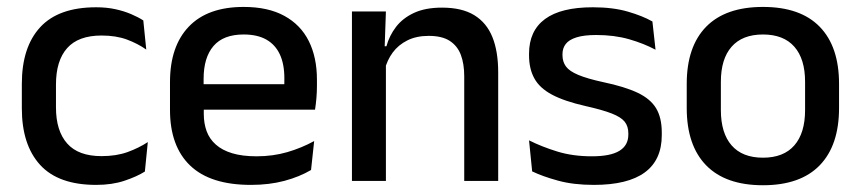

<svg xmlns="http://www.w3.org/2000/svg" viewBox="-20 -522 2484 554"><path d="M257.5 11.5Q148.5 11.5 95.8 -46.2Q43 -104 43 -209.5V-280Q43 -386 96 -443.5Q149 -501 257.5 -501Q287.5 -501 312.8 -495.5Q338 -490 358.5 -481.2Q379 -472.5 393.5 -463L402 -379Q378 -396 346.5 -407.8Q315 -419.5 273 -419.5Q206 -419.5 173.8 -383.2Q141.5 -347 141.5 -278V-212Q141.5 -144.5 173.8 -108Q206 -71.5 273 -71.5Q315.5 -71.5 348 -83.2Q380.5 -95 406.5 -112L398 -27Q375 -12.5 339.2 -0.5Q303.5 11.5 257.5 11.5Z M704 11.5Q587 11.5 528.8 -44.2Q470.5 -100 470.5 -205V-285Q470.5 -388.5 524.8 -445.2Q579 -502 683 -502Q753.5 -502 800.5 -476.2Q847.5 -450.5 871 -403.5Q894.5 -356.5 894.5 -292V-273.5Q894.5 -256.5 893 -239Q891.5 -221.5 889 -205.5H799Q800 -231.5 800.2 -254.5Q800.5 -277.5 800.5 -296.5Q800.5 -337 787.5 -365Q774.5 -393 748.5 -407.8Q722.5 -422.5 683 -422.5Q624.5 -422.5 596 -389.2Q567.5 -356 567.5 -294.5V-248.5L568 -237V-193.5Q568 -166 576.2 -143.5Q584.5 -121 602.8 -104.8Q621 -88.5 650 -79.8Q679 -71 720.5 -71Q767.5 -71 808.8 -83Q850 -95 886.5 -115L877.5 -31.5Q844.5 -12 800.8 -0.2Q757 11.5 704 11.5ZM522.5 -205.5V-279H869V-205.5Z M1319.5 0V-302Q1319.5 -337.5 1309.8 -363.5Q1300 -389.5 1277.8 -404Q1255.5 -418.5 1217 -418.5Q1181.5 -418.5 1155.5 -405.5Q1129.5 -392.5 1113.2 -370.5Q1097 -348.5 1090 -320.5L1074 -388.5H1095Q1103.5 -419.5 1123 -444.8Q1142.5 -470 1175 -485Q1207.5 -500 1255.5 -500Q1313 -500 1348.5 -478.2Q1384 -456.5 1400.8 -415Q1417.5 -373.5 1417.5 -313V0ZM995.5 0V-489H1093.5L1089.5 -374.5L1093.5 -368.5V0Z M1693.5 11.5Q1634.5 11.5 1590 -0.8Q1545.5 -13 1515.5 -27.5L1506.5 -117Q1543.5 -98.5 1588 -84.8Q1632.5 -71 1688 -71Q1741.5 -71 1767.2 -86.8Q1793 -102.5 1793 -133.5V-137.5Q1793 -157.5 1782.5 -170.8Q1772 -184 1745.2 -194.5Q1718.5 -205 1669.5 -216Q1608 -230 1572.5 -249Q1537 -268 1521.8 -295.8Q1506.5 -323.5 1506.5 -362.5V-367Q1506.5 -433 1552.5 -467Q1598.5 -501 1690.5 -501Q1748.5 -501 1791.5 -488.5Q1834.5 -476 1862.5 -460L1871.5 -378.5Q1838 -396.5 1795.2 -408.8Q1752.5 -421 1700.5 -421Q1665 -421 1643.5 -414.2Q1622 -407.5 1612.5 -395.2Q1603 -383 1603 -366V-362.5Q1603 -344 1613 -330.2Q1623 -316.5 1648.8 -305.8Q1674.5 -295 1720.5 -285Q1782.5 -272 1819.5 -254.5Q1856.5 -237 1873 -209.8Q1889.5 -182.5 1889.5 -139.5V-132Q1889.5 -60.5 1840.5 -24.5Q1791.5 11.5 1693.5 11.5Z M2181.5 12.5Q2073.5 12.5 2017.5 -45Q1961.5 -102.5 1961.5 -210.5V-280Q1961.5 -387.5 2017.5 -444.8Q2073.5 -502 2181.5 -502Q2289.5 -502 2345.2 -444.8Q2401 -387.5 2401 -280V-210.5Q2401 -102.5 2345.2 -45Q2289.5 12.5 2181.5 12.5ZM2181.5 -67Q2241 -67 2272 -102.5Q2303 -138 2303 -204.5V-286Q2303 -352 2272 -387.2Q2241 -422.5 2181.5 -422.5Q2122 -422.5 2091 -387.2Q2060 -352 2060 -286V-204.5Q2060 -138 2091 -102.5Q2122 -67 2181.5 -67Z"/></svg>

Font: Anek Telugu Medium Medium
Style: Regular
Weight: 500
Version: Version 1.003